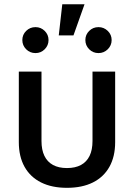

<svg xmlns="http://www.w3.org/2000/svg" viewBox="-20 -877 632 906"><path d="M295.9 9.3Q224.6 9.3 173.8 -16.1Q123 -41.5 95.9 -89.8Q68.8 -138.2 68.8 -206.1V-539.1H175.8V-211.9Q175.8 -169.9 189.5 -141.6Q203.1 -113.3 230 -98.6Q256.8 -84 295.9 -84Q335.4 -84 362.3 -98.6Q389.2 -113.3 402.8 -141.6Q416.5 -169.9 416.5 -211.9V-539.1H523.4V-206.1Q523.4 -138.2 496.3 -89.8Q469.2 -41.5 418.5 -16.1Q367.7 9.3 295.9 9.3ZM444.8 -626.5Q418.9 -626.5 400.9 -644.5Q382.8 -662.6 382.8 -688Q382.8 -713.4 400.9 -731.2Q418.9 -749 444.8 -749Q470.2 -749 488.5 -731.2Q506.8 -713.4 506.8 -688Q506.8 -662.6 488.5 -644.5Q470.2 -626.5 444.8 -626.5ZM147.5 -626.5Q121.6 -626.5 103.5 -644.5Q85.4 -662.6 85.4 -688Q85.4 -713.4 103.5 -731.2Q121.6 -749 147.5 -749Q172.9 -749 190.9 -731.2Q209 -713.4 209 -688Q209 -662.6 190.9 -644.5Q172.9 -626.5 147.5 -626.5ZM257.3 -710 273.9 -856.9H378.9L326.7 -710Z"/></svg>

Font: Inter 18pt Medium
Style: Regular
Weight: 500
Designer: Rasmus Andersson
Foundry: rsms
Version: Version 4.001;git-66647c0bb